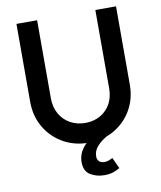

<svg xmlns="http://www.w3.org/2000/svg" viewBox="-96 -776 882 1052"><g transform="rotate(-10 345.0 -250.0)"><path d="M346 10Q267 10 204 -26Q141 -62 104.5 -124.5Q68 -187 68 -266V-700H183V-267Q183 -216 204.5 -178.5Q226 -141 263 -120.5Q300 -100 346 -100Q416 -100 461.5 -145Q507 -190 507 -266V-700H622V-265Q622 -186 586 -124Q550 -62 488 -26Q426 10 346 10ZM399 200Q356 200 322 179.5Q288 159 288 108Q288 66 314 31Q340 -4 395 -30L453 -10Q417 10 394.5 35Q372 60 372 91Q372 108 382 118.5Q392 129 412 129Q427 129 438.5 124Q450 119 458 115L486 176Q472 184 451.5 192Q431 200 399 200Z"/></g></svg>

Font: Outfit Medium
Style: Regular
Weight: 500
Designer: Rodrigo Fuenzalida
Foundry: fragTYPE
Version: Version 1.100; ttfautohint (v1.8.4.7-5d5b);gftools[0.9.27]